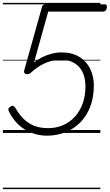

<svg xmlns="http://www.w3.org/2000/svg" viewBox="-20 -918 758 1326"><path d="M304 19Q264 19 226 8.5Q188 -2 154.5 -22Q121 -42 93.5 -71.5Q66 -101 46 -140Q38 -153 37.5 -162.5Q37 -172 50 -180Q62 -189 70 -187Q78 -185 86 -173Q111 -129 142.5 -97.5Q174 -66 216 -49.5Q258 -33 312 -33Q369 -33 416.5 -54Q464 -75 498.5 -113.5Q533 -152 551.5 -204.5Q570 -257 570 -320Q570 -361 560 -394.5Q550 -428 528.5 -453Q507 -478 475.5 -491.5Q444 -505 400 -505Q362 -505 325 -494Q288 -483 254.5 -462.5Q221 -442 191 -414Q182 -406 170 -405.5Q158 -405 151 -411.5Q144 -418 147 -431L270 -870Q271 -878 277.5 -883Q284 -888 295 -888H705Q712 -888 715.5 -883Q719 -878 718 -868Q717 -853 710 -845.5Q703 -838 694 -838H313L215 -487Q240 -507 271 -522.5Q302 -538 336.5 -547Q371 -556 405 -556Q478 -556 528 -525Q578 -494 603 -442.5Q628 -391 628 -328Q628 -245 603 -180.5Q578 -116 533.5 -71.5Q489 -27 430 -4Q371 19 304 19ZM0 378H673V388H0ZM0 -20H673V0H0ZM0 -505H673V-500H0ZM0 -898H673V-888H0Z"/></svg>

Font: Playwrite DE SAS Guides
Style: Regular
Weight: 400
Designer: Veronika Burian, José Scaglione
Foundry: TypeTogether
Version: Version 1.003